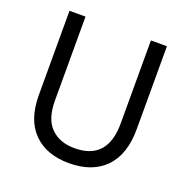

<svg xmlns="http://www.w3.org/2000/svg" viewBox="-123 -789 891 913"><g transform="rotate(20 322.5 -333.0)"><path d="M488 -254V-674H569V-256Q569 -126 503.5 -59Q438 8 321 8Q206 8 141 -57.5Q76 -123 76 -248V-674H157V-249Q157 -156 201.5 -112Q246 -68 321 -68Q488 -68 488 -254Z"/></g></svg>

Font: Hind
Style: Regular
Weight: 400
Designer: Manushi Parikh, Satya Rajpurohit
Foundry: Indian Type Foundry
Version: Version 2.000;PS 1.0;hotconv 1.0.79;makeotf.lib2.5.61930